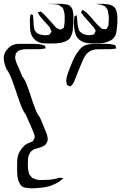

<svg xmlns="http://www.w3.org/2000/svg" viewBox="-60 -787 711 1042"><path d="M278 179Q280 180 281.5 179Q283 178 284 180Q284 180 282 182L276 187Q269 193 260.5 199Q252 205 241 210Q231 214 221.5 218.5Q212 223 201 225Q182 230 161.5 232Q141 234 121 235Q111 235 101 234.5Q91 234 81 232Q78 231 75 231Q72 231 70 230Q57 225 49.5 213Q42 201 38 188Q33 166 33 142.5Q33 119 33 97Q33 71 40 50Q45 38 53 26Q61 14 71 5Q73 3 75 1Q77 -1 79 -2Q86 -7 94 -10Q102 -13 109 -16Q111 -17 114.5 -18.5Q118 -20 119 -21Q120 -22 120.5 -24.5Q121 -27 122 -28Q124 -30 125.5 -33.5Q127 -37 128 -40Q129 -45 127.5 -51.5Q126 -58 124 -62Q121 -71 117 -80.5Q113 -90 109 -99L79 -167Q70 -176 59.5 -200.5Q49 -225 38.5 -257Q28 -289 17 -320.5Q6 -352 -4.5 -376.5Q-15 -401 -24 -410Q-31 -426 -36 -444.5Q-41 -463 -39 -481Q-36 -501 -21 -519Q-6 -537 13 -544Q27 -549 41.5 -549Q56 -549 69 -549Q90 -549 110.5 -549Q131 -549 152 -547Q162 -547 175 -542Q177 -541 179.5 -541Q182 -541 183 -539Q184 -538 184 -537Q184 -536 185 -534Q185 -533 187 -530Q189 -527 188 -526Q188 -525 184.5 -524.5Q181 -524 180 -523Q171 -521 162.5 -520.5Q154 -520 144 -520H91Q83 -520 74 -519.5Q65 -519 57 -517Q53 -516 49 -515Q45 -514 42 -512Q39 -511 36.5 -508Q34 -505 32 -503Q31 -502 29 -500.5Q27 -499 26 -497Q25 -496 25 -493.5Q25 -491 25 -489Q24 -486 23 -482.5Q22 -479 22 -476Q22 -472 23 -468Q24 -464 25 -460Q27 -451 31 -442Q35 -433 39 -424Q45 -411 50.5 -397.5Q56 -384 62 -370Q73 -359 85 -328.5Q97 -298 108.5 -261.5Q120 -225 132 -194.5Q144 -164 155 -153Q163 -134 171 -116Q179 -98 186 -79Q190 -70 193.5 -60.5Q197 -51 198 -41Q199 -37 199 -30.5Q199 -24 197 -20Q196 -18 194.5 -15Q193 -12 192 -10Q191 -9 189.5 -6Q188 -3 186 -1Q185 0 182 1.5Q179 3 177 5Q168 10 158.5 13Q149 16 139 19Q135 20 131.5 20.5Q128 21 125 23Q121 25 115.5 29Q110 33 107 36Q105 38 104 41Q103 44 101 46Q97 53 94.5 62Q92 71 92 80Q91 96 91 114Q91 132 96 149Q97 152 98 155.5Q99 159 100 161Q102 163 104 165Q106 167 107 169Q109 171 110.5 173.5Q112 176 114 178Q116 179 119 180Q122 181 124 182Q141 190 159.5 190Q178 190 196 189Q207 189 219 187Q231 185 242 183Q247 182 253 180Q259 178 264 178Q268 178 271.5 178.5Q275 179 278 179ZM568 -531Q569 -531 570 -528Q571 -525 570 -524Q570 -525 568 -523Q565 -523 562 -522.5Q559 -522 557 -522Q546 -520 534 -520Q522 -520 509 -520Q490 -520 468 -519.5Q446 -519 428 -509Q421 -505 414.5 -499Q408 -493 403 -485Q393 -470 386 -452Q379 -434 371 -416L350 -364Q347 -357 344 -348.5Q341 -340 336 -333Q335 -330 331.5 -327Q328 -324 325 -321Q322 -318 322 -318Q320 -317 317 -320Q315 -321 310.5 -322.5Q306 -324 304 -326Q303 -327 303 -329.5Q303 -332 302 -333Q301 -339 300 -344Q299 -349 300 -355Q302 -372 307.5 -387Q313 -402 319 -418Q327 -439 336.5 -460.5Q346 -482 359 -501Q367 -512 376 -522.5Q385 -533 397 -539Q411 -546 426 -547Q441 -548 455 -549H513Q521 -549 530.5 -548.5Q540 -548 548 -546L561 -543Q562 -542 563.5 -542.5Q565 -543 566 -541Q568 -539 568 -531ZM548 -757Q565 -748 571 -730.5Q577 -713 577 -693.5Q577 -674 577 -657L576 -655Q575 -635 571.5 -613Q568 -591 552 -576Q546 -570 537.5 -566Q529 -562 521 -559Q502 -552 479.5 -551.5Q457 -551 436 -551Q423 -552 409.5 -554Q396 -556 385 -562Q357 -576 349 -604.5Q341 -633 341 -661Q341 -668 341.5 -674Q342 -680 343 -687Q343 -689 343 -693Q343 -697 344 -698Q346 -700 348.5 -701Q351 -702 352 -703Q352 -703 352.5 -704Q353 -705 354 -705Q356 -704 355.5 -702.5Q355 -701 356 -699Q357 -695 358 -691Q359 -687 359 -682Q360 -669 361 -656.5Q362 -644 366 -632Q367 -630 367.5 -627Q368 -624 369 -622Q379 -607 398 -600.5Q417 -594 434 -597Q440 -599 445 -599Q446 -600 447.5 -599.5Q449 -599 450 -600Q452 -602 452 -603.5Q452 -605 453 -606Q454 -608 456.5 -612.5Q459 -617 459 -619Q459 -622 456 -626.5Q453 -631 451 -634Q447 -642 440.5 -648Q434 -654 429 -661Q421 -671 412 -680Q403 -689 395 -699L384 -714Q380 -718 380 -720Q380 -722 383 -725Q383 -727 384.5 -730Q386 -733 387 -733Q388 -734 390.5 -732Q393 -730 394 -729Q397 -728 400 -726Q403 -724 406 -722Q409 -720 412 -716.5Q415 -713 417 -711Q428 -700 438 -688.5Q448 -677 458 -665Q464 -659 469.5 -652.5Q475 -646 482 -641Q485 -639 488 -635.5Q491 -632 495 -630Q497 -629 501 -629.5Q505 -630 508 -629Q510 -629 512.5 -628.5Q515 -628 516 -629Q518 -629 519 -632Q520 -635 521 -636Q523 -638 525 -641Q527 -644 528 -647Q529 -650 529 -654Q529 -658 529 -661Q531 -675 530.5 -690.5Q530 -706 527 -719Q526 -723 526 -726.5Q526 -730 524 -733Q523 -736 520.5 -739Q518 -742 516 -745Q514 -749 511 -752L504 -755Q494 -761 484 -762Q476 -764 471 -764Q469 -765 467 -765Q466 -766 465 -765.5Q464 -765 464 -766Q466 -767 470 -766.5Q474 -766 475 -766H502Q513 -765 525.5 -763.5Q538 -762 548 -757ZM331 -741Q333 -738 333.5 -734.5Q334 -731 335 -728Q339 -712 338.5 -695.5Q338 -679 338 -663V-661Q337 -642 335 -623.5Q333 -605 324 -588Q323 -586 321.5 -583Q320 -580 318 -578Q309 -568 295.5 -562.5Q282 -557 268 -554Q255 -552 241.5 -551.5Q228 -551 214 -551Q199 -551 183 -551.5Q167 -552 153 -557Q132 -565 119 -583Q105 -603 103.5 -628Q102 -653 102 -676Q102 -688 105 -700Q105 -701 105 -704.5Q105 -708 106 -709Q108 -710 109.5 -709Q111 -708 112 -708Q114 -707 115.5 -707.5Q117 -708 118 -706Q119 -705 119 -700Q119 -695 120 -693Q122 -678 122 -662.5Q122 -647 126 -632Q127 -629 127.5 -626Q128 -623 129 -621Q131 -619 133 -617Q135 -615 136 -613Q139 -608 144 -605Q146 -604 149 -603Q152 -602 154 -601Q173 -595 191 -596Q194 -597 199 -597Q204 -597 207 -598Q209 -600 212 -604Q215 -608 217 -611Q220 -614 220 -615Q220 -615 218 -620L212 -633Q210 -639 205 -644.5Q200 -650 196 -655Q187 -664 178.5 -673.5Q170 -683 162 -693Q155 -701 149 -712Q148 -713 146 -716Q144 -719 145 -719Q145 -720 148.5 -721Q152 -722 153 -722Q155 -722 157.5 -723.5Q160 -725 161 -725Q165 -723 167 -719Q177 -713 183 -705L226 -658Q231 -652 237 -645Q243 -638 250 -633Q253 -632 257 -631Q261 -630 264 -628Q266 -627 267.5 -626Q269 -625 270 -626Q271 -626 274 -629Q276 -631 280.5 -632.5Q285 -634 286 -636Q287 -638 287 -640.5Q287 -643 288 -644L291 -671Q291 -685 291 -700.5Q291 -716 286 -729Q285 -732 284 -736Q283 -740 281 -743Q279 -746 275 -748.5Q271 -751 268 -754Q259 -762 246 -763Q233 -764 222 -765H201Q201 -766 206 -766H228Q242 -766 257 -766.5Q272 -767 286 -765Q294 -764 302.5 -762.5Q311 -761 317 -757Q320 -755 325 -749.5Q330 -744 331 -741Z"/></svg>

Font: Rubik Vinyl
Style: Regular
Weight: 400
Designer: Hubert and Fischer, NaN
Foundry: Hubert and Fischer, NaN
Version: Version 2.200